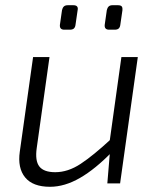

<svg xmlns="http://www.w3.org/2000/svg" viewBox="-20 -704 605 737"><path d="M170 -485 121 -136Q114 -87 131 -65Q148 -43 192 -43Q241 -43 289.5 -75Q338 -107 406 -170L411 -122Q346 -55 287 -21Q228 13 172 13Q106 13 76.5 -23Q47 -59 56 -122L107 -485ZM509 -485 441 0H392L403 -133L399 -148L446 -485ZM261 -684Q272 -684 276 -679Q280 -674 278 -665L270 -610Q269 -600 264 -595Q259 -590 248 -590H227Q208 -590 210 -609L218 -665Q220 -674 225 -679Q230 -684 241 -684ZM432 -684Q444 -684 447.5 -679Q451 -674 450 -665L442 -610Q441 -600 436 -595Q431 -590 420 -590H399Q380 -590 382 -609L390 -665Q392 -674 397 -679Q402 -684 412 -684Z"/></svg>

Font: Exo 2 Light
Style: Italic
Weight: 300
Italic angle: -8°
Designer: Natanael Gama
Foundry: Natanael Gama
Version: Version 2.010